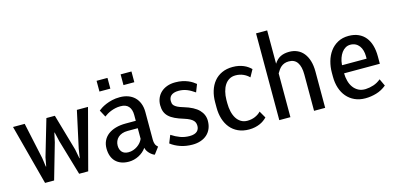

<svg xmlns="http://www.w3.org/2000/svg" viewBox="-70 -1190 3358 1628"><g transform="rotate(-15 1609.5 -376.0)"><path d="M485.4 -207.5 501 -126.5H503.9L516.6 -207.5L586.4 -528.3H684.1L544.4 0H464.8L373.5 -311L355 -391.6H352.1L334.5 -311L245.1 0H165.5L25.9 -528.3H128.4L196.8 -209.5Q197.3 -205.6 199 -194.3Q200.7 -183.1 202.4 -170.7Q204.1 -158.2 205.6 -147Q207 -135.7 208 -131.8H210.9L225.1 -208.5L318.8 -528.3H393.1Z M1126.5 9.8Q1115.7 6.3 1104.2 -1.7Q1092.8 -9.8 1082.5 -20.5Q1072.3 -31.2 1064.9 -43.9Q1057.6 -56.6 1055.2 -69.8Q1043 -51.8 1025.6 -36.9Q1008.3 -22 988 -11.5Q967.8 -1 945.3 4.6Q922.9 10.3 899.9 10.3Q862.3 10.3 833.3 -0.7Q804.2 -11.7 784.4 -32Q764.6 -52.2 754.4 -81.3Q744.1 -110.4 744.1 -146.5Q744.1 -184.6 758.8 -214.8Q773.4 -245.1 801 -266.1Q828.6 -287.1 867.7 -298.3Q906.7 -309.6 956.1 -309.6H1044.9V-361.3Q1044.9 -408.7 1021.7 -435.8Q998.5 -462.9 949.7 -462.4Q926.8 -462.4 905.8 -457.8Q884.8 -453.1 866.2 -445.8Q847.7 -438.5 832.3 -429.4Q816.9 -420.4 805.2 -411.1L772.5 -472.2Q781.7 -480 799.1 -491.2Q816.4 -502.4 841.1 -512.9Q865.7 -523.4 896.7 -530.8Q927.7 -538.1 965.3 -538.1Q1004.4 -538.1 1037.1 -526.4Q1069.8 -514.6 1093.3 -491.9Q1116.7 -469.2 1129.6 -436Q1142.6 -402.8 1142.6 -360.4V-117.2Q1142.6 -95.7 1148.7 -78.9Q1154.8 -62 1170.9 -49.3ZM918 -67.9Q939 -67.9 959 -74.7Q979 -81.5 995.8 -93Q1012.7 -104.5 1025.4 -119.6Q1038.1 -134.8 1044.9 -151.4V-244.6H955.6Q928.2 -244.6 907 -237.1Q885.7 -229.5 871.3 -216.1Q856.9 -202.6 849.4 -184.6Q841.8 -166.5 841.8 -146Q841.8 -110.8 860.8 -89.4Q879.9 -67.9 918 -67.9ZM1117.7 -628.9H1022.5V-723.1H1117.7ZM907.2 -628.9H811.5V-723.1H907.2Z M1538.6 -132.3Q1538.6 -144.5 1535.4 -156.5Q1532.2 -168.5 1522.5 -179.4Q1512.7 -190.4 1493.9 -200.7Q1475.1 -210.9 1443.8 -220.7Q1399.9 -233.9 1368.7 -248.8Q1337.4 -263.7 1317.4 -282.7Q1297.4 -301.8 1288.1 -326.2Q1278.8 -350.6 1278.8 -383.3Q1278.8 -416.5 1290.8 -444.8Q1302.7 -473.1 1325 -493.9Q1347.2 -514.6 1379.2 -526.4Q1411.1 -538.1 1451.7 -538.1Q1486.3 -538.1 1513.9 -532Q1541.5 -525.9 1563.2 -516.6Q1585 -507.3 1600.6 -496.8Q1616.2 -486.3 1627.4 -477.1L1601.1 -409.7Q1583.5 -421.9 1566.7 -431.6Q1549.8 -441.4 1533 -448Q1516.1 -454.6 1498.5 -458Q1481 -461.4 1461.4 -461.4Q1436.5 -461.4 1419.7 -455.8Q1402.8 -450.2 1393.1 -440.9Q1383.3 -431.6 1379.2 -419.7Q1375 -407.7 1375 -394.5Q1375 -383.8 1377.2 -373.8Q1379.4 -363.8 1388.4 -354Q1397.5 -344.2 1415.5 -335Q1433.6 -325.7 1465.8 -316.4Q1555.2 -289.6 1595.2 -248.3Q1635.3 -207 1635.3 -151.9Q1635.3 -113.8 1622.6 -83.7Q1609.9 -53.7 1586.9 -33Q1564 -12.2 1531.2 -1Q1498.5 10.3 1459 10.3Q1401.4 10.3 1353 -6.3Q1304.7 -22.9 1269 -50.8L1296.4 -119.1Q1334.5 -94.2 1372.3 -80.3Q1410.2 -66.4 1453.1 -66.4Q1477.1 -66.4 1493.7 -71.8Q1510.3 -77.1 1520 -86.4Q1529.8 -95.7 1534.2 -107.7Q1538.6 -119.6 1538.6 -132.3Z M1960.4 -64.9Q1996.6 -64.9 2027.6 -78.1Q2058.6 -91.3 2079.1 -113.3L2113.8 -52.7Q2101.6 -40 2085.9 -28.6Q2070.3 -17.1 2050.5 -8.5Q2030.8 0 2007.1 5.1Q1983.4 10.3 1955.6 10.3Q1901.4 10.3 1860.1 -8.8Q1818.8 -27.8 1791.3 -61.5Q1763.7 -95.2 1749.5 -140.9Q1735.4 -186.5 1735.4 -240.2V-287.6Q1735.4 -340.8 1749.5 -386.7Q1763.7 -432.6 1791.3 -466.3Q1818.8 -500 1860.1 -519Q1901.4 -538.1 1955.6 -538.1Q1983.4 -538.1 2007.1 -533.2Q2030.8 -528.3 2050.5 -520Q2070.3 -511.7 2085.9 -500.7Q2101.6 -489.7 2114.3 -477.1L2079.1 -413.6Q2058.6 -435.5 2027.6 -449.2Q1996.6 -462.9 1960.4 -462.9Q1928.7 -462.9 1905 -448.7Q1881.3 -434.6 1865.7 -410.4Q1850.1 -386.2 1841.8 -353.3Q1833.5 -320.3 1833 -283.2V-252.4Q1833 -213.9 1840.8 -179.7Q1848.6 -145.5 1864.3 -120.1Q1879.9 -94.7 1904.1 -79.8Q1928.2 -64.9 1960.4 -64.9Z M2319.3 -469.2Q2343.3 -506.8 2375.5 -522.5Q2407.7 -538.1 2452.1 -538.1Q2490.7 -538.1 2522.7 -523.7Q2554.7 -509.3 2577.1 -481.4Q2599.6 -453.6 2612.1 -412.6Q2624.5 -371.6 2624.5 -318.4V0H2526.9V-319.3Q2526.9 -388.2 2502 -424.6Q2477.1 -460.9 2427.7 -460.4Q2405.3 -460.4 2388.7 -454.1Q2372.1 -447.8 2359.6 -437.3Q2347.2 -426.8 2337.6 -413.1Q2328.1 -399.4 2319.3 -384.3V0H2221.7V-761.7H2319.3Z M2975.6 10.3Q2924.3 10.3 2883.5 -8.3Q2842.8 -26.9 2814.5 -59.8Q2786.1 -92.8 2771.2 -138.4Q2756.3 -184.1 2756.3 -238.3V-274.4Q2756.3 -324.2 2769.5 -371.6Q2782.7 -418.9 2809.6 -456.1Q2836.4 -493.2 2877.2 -515.6Q2918 -538.1 2972.7 -538.1Q3022 -538.1 3058.8 -521.5Q3095.7 -504.9 3120.1 -474.6Q3144.5 -444.3 3156.7 -401.6Q3168.9 -358.9 3168.9 -306.6V-241.2H2855.5Q2855.5 -240.7 2855.2 -241.2Q2855 -241.7 2855 -241.2Q2855.5 -206.1 2864.3 -173.3Q2873 -140.6 2890.9 -116.2Q2908.7 -91.8 2935.5 -77.6Q2962.4 -63.5 2998.5 -64.9Q3033.7 -66.4 3068.4 -77.9Q3103 -89.4 3132.8 -114.3L3162.1 -51.8Q3121.1 -18.1 3073 -3.9Q3024.9 10.3 2975.6 10.3ZM2967.8 -461.9Q2944.8 -461.9 2925.5 -450.7Q2906.2 -439.5 2891.8 -419.9Q2877.4 -400.4 2868.2 -374Q2858.9 -347.7 2856.4 -316.9Q2856.9 -316.4 2856.9 -314.5Q2856.9 -312.5 2856.9 -312H3071.8V-332Q3071.8 -359.9 3065.2 -383.5Q3058.6 -407.2 3045.4 -424.8Q3032.2 -442.4 3012.7 -452.1Q2993.2 -461.9 2967.8 -461.9Z"/></g></svg>

Font: Ufes Sans
Style: Regular
Weight: 400
Designer: Ricardo Esteves, Filipe Motta, Cassio Ferreira, Ana Quintelato & Breno Mello
Foundry: ProDesignUfes - Ricardo Esteves, Filipe Motta, Cassio Ferreira, Ana Quintelato & Breno Mello (This is a derivative work,
Version: Version 2.0